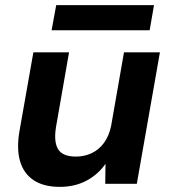

<svg xmlns="http://www.w3.org/2000/svg" viewBox="-20 -716 665 748"><path d="M213 12Q150 12 111 -14Q72 -40 58 -88.5Q44 -137 56 -206L110 -512H249L198 -220Q189 -163 206.5 -134.5Q224 -106 276 -106Q309 -106 337.5 -119.5Q366 -133 385.5 -160Q405 -187 413 -226L463 -512H603L513 0H390L391 -78Q363 -37 317.5 -12.5Q272 12 213 12ZM181 -598 199 -696H580L563 -598Z"/></svg>

Font: DM Sans 12pt ExtraBold
Style: Italic
Weight: 800
Italic angle: -10°
Version: Version 4.004;gftools[0.9.30]